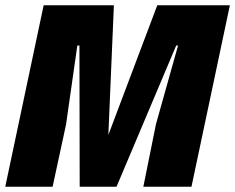

<svg xmlns="http://www.w3.org/2000/svg" viewBox="-39 -710 894 730"><path d="M127 -690H394L373 -197L559 -690H835L689 0H506L554 -238L638 -537H631L404 0H264L263 -537H255L212 -236L161 0H-19Z"/></svg>

Font: Decalotype Black Italic
Style: Regular
Weight: 900
Italic angle: -12°
Designer: Alfredo Marco Pradil
Foundry: Alfredo Marco Pradil
Version: Version 1.0